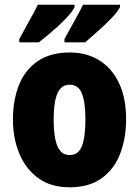

<svg xmlns="http://www.w3.org/2000/svg" viewBox="-20 -786 592 816"><path d="M516 -278Q516 -201 491.5 -135Q467 -69 413.5 -29.5Q360 10 275 10Q196 10 142.5 -29Q89 -68 62 -133.5Q35 -199 35 -278Q35 -361 61 -425.5Q87 -490 141 -526.5Q195 -563 277 -563Q348 -563 402 -529.5Q456 -496 486 -432.5Q516 -369 516 -278ZM208 -277Q208 -203 224 -165Q240 -127 276 -127Q313 -127 328 -165Q343 -203 343 -278Q343 -352 328 -389Q313 -426 276 -426Q240 -426 224 -389Q208 -352 208 -277ZM490 -756Q481 -737 454.5 -709.5Q428 -682 396.5 -654Q365 -626 342 -606H254V-620Q279 -666 300.5 -704.5Q322 -743 333 -766H490ZM297 -756Q288 -737 262 -709.5Q236 -682 204 -654.5Q172 -627 145 -606H62V-620Q87 -667 108.5 -705Q130 -743 141 -766H297Z"/></svg>

Font: Noto Sans Thai Cond Blk
Style: Regular
Weight: 900
Width: 3
Designer: Monotype Design Team
Foundry: Monotype Imaging Inc.
Version: Version 2.002; ttfautohint (v1.8.4.7-5d5b)